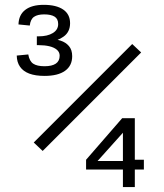

<svg xmlns="http://www.w3.org/2000/svg" viewBox="-20 -754 660 774"><path d="M262.5 -660.5Q262.5 -625.5 236.8 -606.8Q211 -588 175.5 -585V-598.5Q203 -597 224 -590.2Q245 -583.5 258 -568.2Q271 -553 271 -527.5Q271 -489 242.2 -468.5Q213.5 -448 159.5 -448Q123 -448 98.2 -457.2Q73.5 -466.5 60.8 -484.8Q48 -503 47.5 -530L94 -534.5Q98.5 -507.5 114 -497.2Q129.5 -487 159.5 -487Q189.5 -487 205 -497.5Q220.5 -508 220.5 -529.5Q220.5 -544 209.2 -553.5Q198 -563 179 -567.5Q160 -572 136 -572H128.5V-607.5H135.5Q171.5 -607.5 193 -620.8Q214.5 -634 214.5 -657Q214.5 -678 200 -687Q185.5 -696 158 -696Q131.5 -696 117.2 -686.2Q103 -676.5 100 -651L54.5 -655.5Q55.5 -694 81.8 -714.2Q108 -734.5 156.5 -734.5Q207 -734.5 234.8 -715.5Q262.5 -696.5 262.5 -660.5ZM549 -542.5 152 -145.5 116 -179.5 513 -576.5ZM475.5 0V-236.5L489.5 -234.5L367.5 -98.5L356 -105H490.5L501 -110H560V-70.5H327V-110L472.5 -277.5H523.5V0Z"/></svg>

Font: Monaspace Xenon Var
Style: Regular
Weight: 400
Designer: Riley Cran and the Lettermatic Team
Version: Version 1.000 (Monaspace Xenon Var)